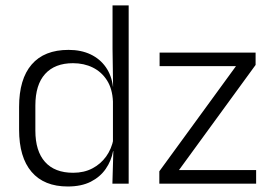

<svg xmlns="http://www.w3.org/2000/svg" viewBox="-20 -683 1016 714"><path d="M232 10.5Q144 10.5 97.5 -43.8Q51 -98 51 -201V-285.5Q51 -389 97.8 -443.2Q144.5 -497.5 235 -497.5Q281.5 -497.5 316.8 -480.8Q352 -464 373.5 -433.2Q395 -402.5 400 -361H420L400 -305.5Q398 -352.5 378 -384Q358 -415.5 325.2 -431.8Q292.5 -448 251.5 -448Q184 -448 147.8 -408Q111.5 -368 111.5 -290.5V-197.5Q111.5 -121 147.5 -80.8Q183.5 -40.5 252 -40.5Q292.5 -40.5 323.5 -56.8Q354.5 -73 374.8 -101.2Q395 -129.5 402 -166L418 -121H400.5Q394 -85 373.2 -55Q352.5 -25 317.5 -7.2Q282.5 10.5 232 10.5ZM398 0 401.5 -122 400 -142V-347.5L400.5 -362L398.5 -500.5V-663H458.5V0ZM932.5 -50.5V0H572.5V-46L857.5 -437H573.5V-487.5H930.5V-441.5L645.5 -50.5Z"/></svg>

Font: Anek Latin Medium Light
Style: Regular
Weight: 300
Version: Version 1.003